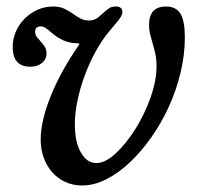

<svg xmlns="http://www.w3.org/2000/svg" viewBox="-20 -560 618 590"><path d="M461 -357Q461 -377 457.5 -393.5Q454 -410 449.5 -425Q445 -440 441.5 -454Q438 -468 438 -483Q438 -540 490 -540Q521 -540 534.5 -518Q548 -496 548 -445Q548 -392 535 -337.5Q522 -283 499 -232.5Q476 -182 445 -138Q414 -94 379 -61Q344 -28 306.5 -9Q269 10 232 10Q205 10 181.5 -0.5Q158 -11 141 -30Q124 -49 114.5 -75Q105 -101 105 -131Q105 -188 136 -265Q167 -342 224 -424L222 -427Q195 -427 177 -435Q159 -443 146.5 -453Q134 -463 124.5 -471Q115 -479 105 -479Q88 -479 88 -462Q88 -453 93.5 -446Q99 -439 105.5 -432Q112 -425 117.5 -416.5Q123 -408 123 -396Q123 -378 109 -366.5Q95 -355 73 -355Q19 -355 19 -416Q19 -441 29 -463.5Q39 -486 56 -503Q73 -520 95.5 -530Q118 -540 143 -540Q163 -540 177 -533.5Q191 -527 203 -518.5Q215 -510 226.5 -503.5Q238 -497 254 -497Q273 -497 288 -512Q309 -531 316.5 -535.5Q324 -540 336 -540Q356 -540 356 -523Q356 -519 355 -516Q354 -513 350.5 -507Q347 -501 338.5 -491Q330 -481 315 -463Q292 -435 273 -400Q254 -365 240 -327Q226 -289 218 -250.5Q210 -212 210 -178Q210 -124 228.5 -91.5Q247 -59 276 -59Q304 -59 336 -89Q368 -119 396 -163.5Q424 -208 442.5 -260Q461 -312 461 -357Z"/></svg>

Font: SVN-Libre Baskerville
Style: Italic
Weight: 400
Italic angle: -14°
Designer: Pablo Impallari, Rodrigo Fuenzalida
Foundry: Pablo Impallari, Rodrigo Fuenzalida
Version: Version 1.000; ttfautohint (v1.8.4)